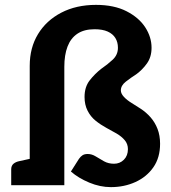

<svg xmlns="http://www.w3.org/2000/svg" viewBox="-20 -760 703 788"><path d="M435 8Q391 8 346.5 -10.5Q302 -29 271 -56L304 -108Q311 -118 319 -123Q327 -128 340 -128Q357 -128 373 -118Q389 -108 407 -98Q425 -88 448 -88Q472 -88 488.5 -104.5Q505 -121 505 -148Q505 -169 492 -184.5Q479 -200 458.5 -212Q438 -224 417 -235Q393 -248 372.5 -264.5Q352 -281 339.5 -305.5Q327 -330 327 -362Q327 -403 348 -430Q369 -457 396 -478Q421 -495 442.5 -515Q464 -535 464 -564Q464 -587 453.5 -604Q443 -621 422 -630.5Q401 -640 368 -640Q325 -640 297.5 -621.5Q270 -603 257 -568.5Q244 -534 244 -486V0H102V-490Q102 -564 136 -620Q170 -676 231.5 -708Q293 -740 374 -740Q448 -740 499 -714Q550 -688 576 -648Q602 -608 602 -564Q602 -526 583 -499.5Q564 -473 539 -455Q517 -441 496.5 -425Q476 -409 476 -389Q476 -376 488.5 -362.5Q501 -349 520 -337.5Q539 -326 557 -314Q580 -299 598 -278.5Q616 -258 626.5 -231Q637 -204 637 -170Q637 -113 609.5 -73.5Q582 -34 536 -13Q490 8 435 8ZM26 0V-65Q26 -80 35.5 -88Q45 -96 61 -99L111 -110L124 0Z"/></svg>

Font: Aleo ExtraBold
Style: Regular
Weight: 800
Designer: Alessio Laiso
Foundry: Alessio Laiso
Version: Version 2.001;gftools[0.9.29]